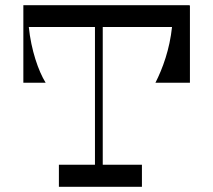

<svg xmlns="http://www.w3.org/2000/svg" viewBox="-20 -720 822 740"><path d="M710 -699V-700H70V-401H156C128 -446 100 -527 91 -616H346V-85H207V0H527V-85H376V-616H643C634 -530 607 -456 579 -401H712V-699Z"/></svg>

Font: Space Cowgirl
Style: Regular
Weight: 400
Designer: Valery Marier
Foundry: Valery Marier
Version: Version 1.000;hotconv 1.0.109;makeotfexe 2.5.65596